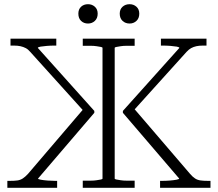

<svg xmlns="http://www.w3.org/2000/svg" viewBox="-20 -894 1037 914"><path d="M742 0V-33H751Q770 -33 788.5 -34.5Q807 -36 820 -38.5Q833 -41 833 -44L565 -357V-366L834 -666Q833 -670 821.5 -672Q810 -674 792 -675.5Q774 -677 755 -677H746V-710H963V-677H946Q928 -677 914.5 -674Q901 -671 890 -665Q879 -659 868 -647L608 -359V-389L885 -66Q897 -52 908.5 -44.5Q920 -37 935 -35Q950 -33 971 -33H982V0ZM252 0H15V-33H26Q49 -33 63 -35Q77 -37 88.5 -44.5Q100 -52 113 -66L389 -389L384 -359L124 -647Q114 -659 102.5 -665Q91 -671 77.5 -674Q64 -677 46 -677H30V-710H248V-677H239Q221 -677 203 -675.5Q185 -674 173 -672Q161 -670 160 -666L429 -366V-357L161 -44Q161 -41 174 -38.5Q187 -36 206.5 -34.5Q226 -33 243 -33H252ZM374 0V-34H383Q397 -34 412 -34Q427 -34 440 -36Q453 -38 460.5 -39.5Q468 -41 468 -44V-666Q468 -669 460.5 -670.5Q453 -672 440 -674Q427 -676 412 -676Q397 -676 383 -676H374V-710H621V-676H612Q598 -676 582.5 -676Q567 -676 554.5 -674Q542 -672 534 -670.5Q526 -669 526 -666V-44Q526 -41 534 -39.5Q542 -38 554.5 -36Q567 -34 582.5 -34Q598 -34 612 -34H621V0ZM445 -829Q445 -807 431.5 -794.5Q418 -782 399 -782Q379 -782 366 -794.5Q353 -807 353 -829Q353 -850 366 -862Q379 -874 399 -874Q418 -874 431.5 -862Q445 -850 445 -829ZM643 -829Q643 -807 629.5 -794.5Q616 -782 597 -782Q577 -782 563.5 -794.5Q550 -807 550 -829Q550 -850 563.5 -862Q577 -874 597 -874Q616 -874 629.5 -862Q643 -850 643 -829Z"/></svg>

Font: Roboto Serif 36pt ExtraLight
Style: Regular
Weight: 250
Designer: Greg Gazdowicz
Foundry: Commercial Type
Version: Version 1.008